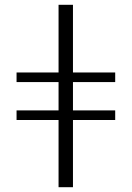

<svg xmlns="http://www.w3.org/2000/svg" viewBox="-20 -780 549 800"><path d="M224 0V-280H49V-320H224V-438H49V-478H224V-760H284V-478H460V-438H284V-320H460V-280H284V0Z"/></svg>

Font: Noto Serif Display SemiCondensed
Style: Regular
Weight: 400
Width: 4
Designer: Monotype Design Team
Foundry: Monotype Imaging Inc.
Version: Version 2.009